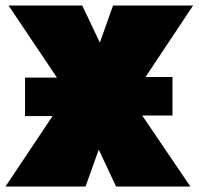

<svg xmlns="http://www.w3.org/2000/svg" viewBox="-24 -678 722 698"><path d="M493 -258 668 0H398L335 -134L287 0H-4L167 -256H67V-396H183L7 -658H275L339 -523L387 -658H678L505 -398H603V-258Z"/></svg>

Font: Ysabeau Black
Style: Regular
Weight: 900
Designer: Christian Thalmann (Catharsis Fonts)
Version: Version 0.003